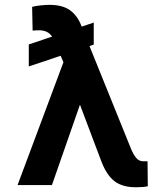

<svg xmlns="http://www.w3.org/2000/svg" viewBox="-20 -772 696 801"><path d="M371.1 -677.9V-585.9L353.3 -579.9L527.7 -148.4Q536.9 -127.1 548.3 -113.1Q559.7 -99.1 578.5 -99.1H595.5L596.6 5Q579.5 9.2 546.9 9.2Q491.1 9.2 458.3 -15.6Q425.4 -40.5 403.4 -97.3L313.6 -335.2L196.7 0H53.3L244.7 -512.4L233 -539.4L100.1 -494.7V-586.6L197.4 -619.3Q179.7 -645.6 143.5 -645.6Q138.1 -645.6 130.9 -645.4Q123.6 -645.2 116.1 -644.2L114 -743.3Q127.1 -747.2 149.1 -749.5Q171.2 -751.8 185.4 -751.8Q240.4 -751.8 271.1 -729.9Q301.8 -708.1 317.8 -668.3L320.7 -660.9Z"/></svg>

Font: Inter UI Semi Bold
Style: Regular
Weight: 600
Designer: Rasmus Andersson
Foundry: rsms
Version: 3.2;8d6f07862